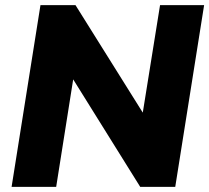

<svg xmlns="http://www.w3.org/2000/svg" viewBox="-20 -725 812 745"><path d="M25 0 137 -705H273L534 -288L601 -705H772L660 0H524L264 -417L198 0Z"/></svg>

Font: Winston ExtraBold
Style: Italic
Weight: 800
Italic angle: -9°
Designer: Original fonts by Vernon Adams / Changes by Cristiano Sobral
Foundry: Original fonts by Vernon Adams / Changes by Cristiano Sobral
Version: Version 2.503;July 17, 2020;FontCreator 13.0.0.2655 64-bit